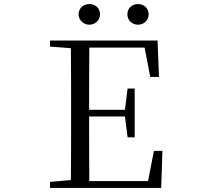

<svg xmlns="http://www.w3.org/2000/svg" viewBox="-20 -928 1040 948"><path d="M421 -806C449 -806 474 -827 474 -857C474 -889 449 -908 421 -908C394 -908 368 -889 368 -857C368 -827 394 -806 421 -806ZM662 -806C689 -806 714 -827 714 -857C714 -889 689 -908 662 -908C633 -908 609 -889 609 -857C609 -827 633 -806 662 -806ZM722 -548H765L758 -728H227V-698L330 -690C331 -591 331 -491 331 -391V-337C331 -236 331 -137 330 -39L227 -30V0H776L782 -183H740L711 -34H421C420 -133 420 -235 420 -353H597L610 -250H645V-491H610L597 -386H420C420 -495 420 -596 421 -693H694Z"/></svg>

Font: Harano Aji Mincho CN
Style: Regular
Weight: 400
Foundry: Masamichi Hosoda
Version: HaranoAjiMinchoCN-Regular version 20230610;ttx 4.39.4